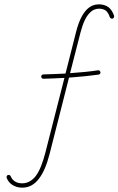

<svg xmlns="http://www.w3.org/2000/svg" viewBox="-20 -621 546 885"><path d="M180 -278C174 -278 170 -273 170 -268C170 -262 175 -258 180 -258C211 -259 244 -260 277 -262L189 83C177 129 163 166 145 190C128 212 107 224 82 224C67 224 55 220 47 214C38 208 33 200 29 191C27 186 21 184 16 186C11 188 9 194 11 199C15 210 23 222 35 230C47 238 62 244 82 244C114 244 139 230 160 202C180 176 196 138 209 87L298 -263C301 -264 304 -264 308 -264C351 -267 395 -272 434 -277C440 -278 444 -283 443 -288C442 -294 437 -298 432 -297C393 -291 350 -287 306 -284H303L351 -471C363 -517 377 -545 393 -561C407 -576 422 -581 437 -581C449 -581 459 -578 468 -572C476 -565 482 -555 486 -542C488 -537 494 -534 499 -535C504 -537 507 -543 506 -548C500 -566 491 -579 480 -588C468 -596 454 -601 437 -601C417 -601 397 -595 378 -575C361 -557 344 -526 331 -475L282 -282C247 -280 212 -279 180 -278Z"/></svg>

Font: Mistral SingleLine OTF-SVG Regular
Style: Regular
Weight: 300
Designer: François Chastanet, Élisa Garzelli, Anais Alves, Morgane Autin
Foundry: institut supérieur des arts et du design Toulouse / isdaT
Version: Version 1.000;hotconv 1.0.117;makeotfexe 2.5.65602 DEVELOPME